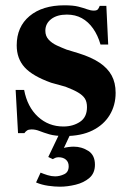

<svg xmlns="http://www.w3.org/2000/svg" viewBox="-20 -501 487 724"><path d="M225 12Q188 12 166 5.5Q144 -1 129 -7Q114 -13 99 -13Q88 -13 82 -9Q76 -5 72 1H48L39 -162H71Q83 -98 123 -61Q163 -24 219 -24Q255 -24 281.5 -41.5Q308 -59 308 -97Q308 -117 300 -129.5Q292 -142 274 -152.5Q256 -163 227 -174L173 -189Q103 -214 73 -247Q43 -280 43 -330Q43 -400 91.5 -440.5Q140 -481 223 -481Q256 -481 275.5 -476Q295 -471 308.5 -466Q322 -461 334 -461Q346 -461 350 -467Q354 -473 356 -479H381L388 -333H359Q349 -368 331 -393.5Q313 -419 288.5 -432.5Q264 -446 232 -446Q195 -446 173 -429Q151 -412 151 -385Q151 -365 163.5 -351.5Q176 -338 194.5 -329.5Q213 -321 231 -314L277 -300Q325 -285 355.5 -264.5Q386 -244 401 -216.5Q416 -189 416 -151Q416 -104 393.5 -67Q371 -30 328.5 -9Q286 12 225 12ZM206 203Q186 203 161.5 199.5Q137 196 116 187L133 150Q145 155 159.5 159.5Q174 164 188 164Q205 164 222 156Q239 148 239 126Q239 110 228.5 101Q218 92 201 92Q194 92 189 94Q184 96 179 99L162 91L206 -1H248L221 57Q226 55 237.5 53.5Q249 52 258 52Q288 52 313 68Q338 84 338 120Q338 152 317 170Q296 188 265 195.5Q234 203 206 203Z"/></svg>

Font: Frank Ruhl Libre
Style: Bold
Weight: 700
Designer: Yanek Iontef
Foundry: Fontef
Version: Version 6.004